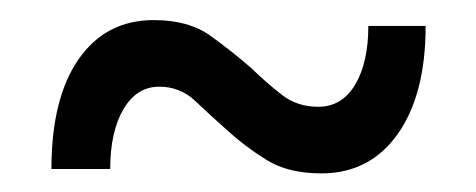

<svg xmlns="http://www.w3.org/2000/svg" viewBox="-20 -522 486 196"><path d="M137 -501.5Q172.5 -501.5 194.8 -485.5Q217 -469.5 236.5 -452.5Q252.5 -437 268 -425Q283.5 -413 305 -413Q329 -413 342.5 -435.5Q356 -458 356 -495.5H414.5Q414.5 -425.5 386 -385.2Q357.5 -345 308 -345Q274 -345 252 -358.8Q230 -372.5 212.5 -388.5Q194.5 -404.5 179.2 -419Q164 -433.5 142.5 -433.5Q119.5 -433.5 106 -410.5Q92.5 -387.5 92.5 -349.5H32.5Q32.5 -421.5 60.2 -461.5Q88 -501.5 137 -501.5Z"/></svg>

Font: Overused Grotesk
Style: Regular
Weight: 450
Version: Version 0.004